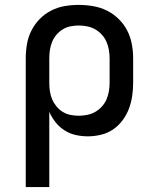

<svg xmlns="http://www.w3.org/2000/svg" viewBox="-20 -548 640 783"><path d="M85 215V-310Q85 -339 90 -368Q95 -397 108 -423Q121 -449 141.5 -470Q162 -491 188 -504.5Q214 -518 243 -523Q272 -528 301 -528Q330 -528 359.5 -523Q389 -518 415.5 -505Q442 -492 463.5 -471Q485 -450 498.5 -424Q512 -398 517.5 -368.5Q523 -339 523 -310V-210Q523 -183 519 -156Q515 -129 505.5 -104Q496 -79 479.5 -57Q463 -35 441 -20Q419 -5 392 1.5Q365 8 338 8Q313 8 288.5 2.5Q264 -3 243 -16.5Q222 -30 206.5 -49.5Q191 -69 181 -92V215ZM301 -76Q318 -76 335.5 -79.5Q353 -83 368 -91.5Q383 -100 395 -113Q407 -126 414 -142Q421 -158 424 -175.5Q427 -193 427 -210V-310Q427 -327 424 -344.5Q421 -362 414 -378Q407 -394 395 -407Q383 -420 368 -428.5Q353 -437 335.5 -440.5Q318 -444 301 -444Q284 -444 267 -440.5Q250 -437 235.5 -428Q221 -419 210 -406Q199 -393 192.5 -377Q186 -361 183.5 -344Q181 -327 181 -310V-210Q181 -193 183.5 -176Q186 -159 192.5 -143.5Q199 -128 210 -114.5Q221 -101 235.5 -92Q250 -83 267 -79.5Q284 -76 301 -76Z"/></svg>

Font: Iosevka Aile Medium
Style: Regular
Weight: 500
Designer: Belleve Invis
Foundry: Belleve Invis
Version: Version 27.3.5; ttfautohint (v1.8.4)